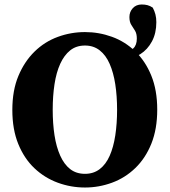

<svg xmlns="http://www.w3.org/2000/svg" viewBox="-20 -818 757 856"><path d="M359 18Q296 18 237.5 -3.5Q179 -25 133.5 -68Q88 -111 61.5 -176Q35 -241 35 -328Q35 -415 62 -479.5Q89 -544 134 -588Q179 -632 237.5 -653.5Q296 -675 359 -675Q421 -675 479 -654Q537 -633 582.5 -589.5Q628 -546 654.5 -481Q681 -416 681 -329Q681 -243 655 -178Q629 -113 583.5 -69Q538 -25 479.5 -3.5Q421 18 359 18ZM359 -43Q397 -43 424.5 -64Q452 -85 469 -123.5Q486 -162 494 -214.5Q502 -267 502 -328Q502 -390 494 -442Q486 -494 469 -533Q452 -572 424.5 -593.5Q397 -615 359 -615Q320 -615 293 -593.5Q266 -572 248.5 -533.5Q231 -495 223 -442.5Q215 -390 215 -329Q215 -267 223 -215Q231 -163 248.5 -124Q266 -85 293 -64Q320 -43 359 -43ZM533 -553V-585Q559 -588 574.5 -602.5Q590 -617 590 -646Q590 -668 582 -681Q574 -694 565.5 -707Q557 -720 557 -742Q557 -765 572 -781.5Q587 -798 612 -798Q626 -798 637.5 -795Q649 -792 661 -784Q669 -769 673 -753.5Q677 -738 677 -719Q677 -670 657.5 -633.5Q638 -597 605.5 -576.5Q573 -556 533 -553Z"/></svg>

Font: Source Serif 4 18pt
Style: Bold
Weight: 700
Designer: Frank Grießhammer
Foundry: Adobe Systems Incorporated
Version: Version 4.004;hotconv 1.0.116;makeotfexe 2.5.65601